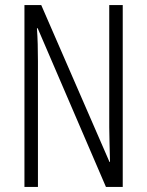

<svg xmlns="http://www.w3.org/2000/svg" viewBox="-20 -734 577 754"><path d="M462 0V-714H409V-234C409 -200 411 -150 412 -98H410L142 -714H76V0H129V-493C129 -542 128 -582 125 -623H128L396 0Z"/></svg>

Font: Noto Sans Myanmar UI ExtraCondensed Light
Style: Regular
Weight: 300
Width: 2
Designer: Monotype Design Team
Foundry: Monotype Imaging Inc.
Version: Version 2.103